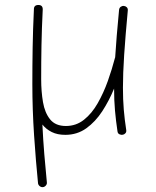

<svg xmlns="http://www.w3.org/2000/svg" viewBox="-20 -526 629 774"><path d="M495.1 -482.9Q485.4 -378.4 480.5 -304.2Q475.6 -230 475.6 -172.4Q475.6 -124.5 479 -84Q482.4 -43.5 488.8 -2.4Q490.2 5.4 486.1 10.5Q481.9 15.6 475.6 17.1Q468.8 18.6 461.7 15.4Q454.6 12.2 453.6 3.4Q447.3 -38.6 443.6 -79.8Q439.9 -121.1 439.9 -168.9Q419.9 -120.1 392.3 -77.6Q364.7 -35.2 327.9 -8.8Q291 17.6 243.2 17.6Q211.4 17.6 188.7 6.3Q166 -4.9 150.9 -23.9Q153.8 37.6 158.7 96.9Q163.6 156.2 168.9 209Q169.9 215.8 165 221.7Q160.2 227.5 152.8 228.5Q146 229 140.1 224.4Q134.3 219.7 133.3 212.9Q124.5 124.5 117.4 19.8Q110.4 -85 110.4 -186.5Q110.4 -261.7 111.6 -334.7Q112.8 -407.7 116.7 -488.8Q116.7 -505.9 134.8 -505.9Q152.3 -505.9 152.3 -488.3Q148.4 -410.6 147.2 -343.5Q146 -276.4 146 -206.5Q146 -157.2 153.3 -114.3Q160.6 -71.3 182.1 -44.7Q203.6 -18.1 245.6 -18.1Q287.1 -18.1 318.8 -43.5Q350.6 -68.8 374 -110.1Q397.5 -151.4 414.6 -199.2Q431.6 -247.1 443.4 -292.5Q443.8 -293.9 444.3 -294.9Q446.8 -335.4 450.7 -382.8Q454.6 -430.2 460 -486.3Q460.9 -494.6 467 -498.8Q473.1 -502.9 479.5 -502Q486.3 -501.5 491.2 -496.6Q496.1 -491.7 495.1 -482.9Z"/></svg>

Font: Mikhak-DS1-FD ExtraLight
Style: Regular
Weight: 200
Designer: Amin Abedi
Version: Version 3.2